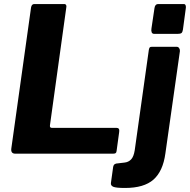

<svg xmlns="http://www.w3.org/2000/svg" viewBox="-20 -762 942 952"><path d="M134 -725Q137 -742 150 -742H298Q313 -742 308 -720L228 -143Q225 -128 237 -128H558Q574 -128 571 -108L558 -13Q557 -5 553 -2.5Q549 0 540 0H56Q33 0 36 -25L134 -725ZM800 -1Q788 87 741 128.5Q694 170 600 170Q555 170 541.5 164Q528 158 530 145L541 66Q542 60 545 55.5Q548 51 556 49L598 44Q617 42 630 28.5Q643 15 648 -17L718 -515Q720 -525 723 -527.5Q726 -530 734 -530H856Q864 -530 868.5 -523Q873 -516 872 -508L800 -1ZM887 -615Q885 -602 879.5 -598Q874 -594 860 -594H745Q735 -594 732 -602Q729 -610 731 -621L746 -722Q749 -742 764 -742H891Q898 -742 900.5 -735Q903 -728 901 -719Z"/></svg>

Font: Libre Franklin Thin
Style: Bold Italic
Weight: 700
Italic angle: -8°
Version: Version 3.000